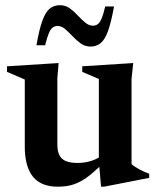

<svg xmlns="http://www.w3.org/2000/svg" viewBox="-20 -708 606 740"><path d="M201 -152Q201 -126 208.8 -110.2Q216.5 -94.5 233.8 -87.2Q251 -80 279.5 -80Q309 -80 335.5 -89.2Q362 -98.5 378 -113L393 -94.5Q361 -62 336.2 -41Q311.5 -20 290.2 -8.8Q269 2.5 248 7Q227 11.5 202.5 11.5Q138 11.5 106.8 -27.2Q75.5 -66 75.5 -143.5V-401.5L7 -431V-452.5L206 -465L201 -406.5ZM369.5 11.5 361 -85.5V-403.5L297 -431V-452.5L493.5 -465L487 -404.5V-75.5Q492 -70.5 500 -65.5Q508 -60.5 517.2 -55.2Q526.5 -50 536.2 -45.8Q546 -41.5 555 -38.5V-22.5L381.5 11.5ZM419.5 -683Q408.5 -622.5 396.5 -589Q384.5 -555.5 368.2 -542Q352 -528.5 329 -528.5Q308 -528.5 291.2 -540.5Q274.5 -552.5 259.8 -568.2Q245 -584 231 -596Q217 -608 202 -608Q191.5 -608 183.2 -602Q175 -596 168.2 -580Q161.5 -564 154 -533.5H120.5Q131 -594.5 143.2 -628Q155.5 -661.5 171.8 -674.8Q188 -688 211 -688Q232 -688 248.8 -676Q265.5 -664 280 -648.2Q294.5 -632.5 308.8 -620.8Q323 -609 337.5 -609Q349 -609 357 -615Q365 -621 371.8 -637Q378.5 -653 385.5 -683Z"/></svg>

Font: Newsreader 36pt SemiBold
Style: Regular
Weight: 600
Designer: Hugues Gentile
Foundry: Production Type
Version: Version 1.003